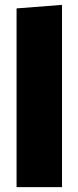

<svg xmlns="http://www.w3.org/2000/svg" viewBox="-20 -768 322 788"><path d="M48 0V-733.5L234.5 -748V0Z"/></svg>

Font: Heraclito ExtraBold
Style: Regular
Weight: 800
Designer: Kostas Bartsokas (font) & Cristiano Sobral (main changes)
Foundry: Kostas Bartsokas (font) & Cristiano Sobral (main changes)
Version: Version 1.00;July 8, 2020;FontCreator 13.0.0.2655 64-bit